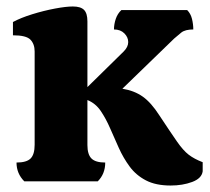

<svg xmlns="http://www.w3.org/2000/svg" viewBox="-20 -560 648 593"><path d="M55 0Q31 -24 31 -58Q62 -58 74.5 -70.5Q87 -83 87 -113V-401Q87 -424 74 -437.5Q61 -451 20 -451V-492Q44 -505 79.5 -516Q115 -527 149.5 -533.5Q184 -540 205 -540Q229 -540 239.5 -529.5Q250 -519 250 -494V-291L362 -401Q376 -415 376 -430Q376 -445 364 -457Q352 -469 332 -469Q332 -485 337.5 -501.5Q343 -518 355 -529H558Q569 -518 573 -501.5Q577 -485 577 -469Q552 -469 540 -459.5Q528 -450 518 -441L358 -286Q395 -280 421 -261.5Q447 -243 472 -204Q507 -151 526.5 -123Q546 -95 563 -82Q580 -69 606 -59V-31Q603 -9 573.5 2Q544 13 507 13Q461 13 430.5 -3Q400 -19 380.5 -45.5Q361 -72 347 -103Q333 -134 320 -164Q307 -194 291 -217.5Q275 -241 250 -251V-112Q250 -83 262.5 -70.5Q275 -58 305 -58Q305 -23 282 0Z"/></svg>

Font: Calistoga
Style: Regular
Weight: 400
Designer: Yvonne Schuttler, Eben Sorkin
Foundry: www.sorkintype.com
Version: Version 1.010; ttfautohint (v1.8.4.7-5d5b)